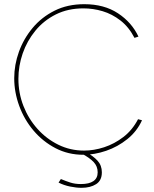

<svg xmlns="http://www.w3.org/2000/svg" viewBox="-20 -734 737 918"><path d="M48 -360Q48 -424 70.5 -486.5Q93 -549 136 -600.5Q179 -652 241 -683Q303 -714 383 -714Q478 -714 544 -670.5Q610 -627 642 -559L623 -553Q596 -605 556 -636Q516 -667 470.5 -680.5Q425 -694 379 -694Q305 -694 247 -665Q189 -636 149 -587Q109 -538 88.5 -478.5Q68 -419 68 -357Q68 -289 92 -227.5Q116 -166 159 -118Q202 -70 259 -42Q316 -14 382 -14Q429 -14 478 -30Q527 -46 570 -79Q613 -112 640 -164L659 -159Q635 -106 589 -69Q543 -32 487.5 -13Q432 6 378 6Q306 6 245.5 -25.5Q185 -57 140.5 -109.5Q96 -162 72 -227.5Q48 -293 48 -360ZM370 164Q345 164 315.5 158Q286 152 260 139L271 122Q295 132 317 139Q339 146 367 146Q406 146 426.5 132Q447 118 447 90Q447 61 427.5 40.5Q408 20 370 0L390 -8Q426 12 446.5 34.5Q467 57 467 90Q467 129 439.5 146.5Q412 164 370 164Z"/></svg>

Font: Raleway Thin
Style: Regular
Weight: 100
Designer: Matt McInerney, Pablo Impallari, Rodrigo Fuenzalida
Foundry: Matt McInerney, Pablo Impallari, Rodrigo Fuenzalida
Version: Version 4.026